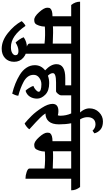

<svg xmlns="http://www.w3.org/2000/svg" viewBox="447 -1431 1236 2268"><g transform="rotate(90 1065.0 -297.0)"><path d="M703 -520H566V20Q526 20 486 6Q446 -8 446 -26V-205Q349 -216 245 -209Q245 -175 233.5 -140.5Q222 -106 207.5 -94.5Q193 -83 165 -83Q127 -83 74.5 -141.5Q22 -200 22 -237Q22 -263 30 -272Q52 -299 123 -299V-520H-10Q-49 -568 -49 -625H664Q703 -577 703 -520ZM242 -304Q294 -309 446 -302V-520H242Z M371 41Q424 3 493.5 3Q563 3 612 45Q661 87 661 154Q661 221 618 261Q575 301 507 301Q413 301 321.5 228Q230 155 181 66Q185 58 205 40.5Q225 23 237 20Q354 192 487 192Q533 192 558 176Q583 160 583 139Q583 103 534.5 103Q486 103 434 137Q422 127 400 95.5Q378 64 371 41Z M1008 -341H905Q795 -341 795 -304Q795 -275 825 -245Q865 -260 913 -260Q1004 -260 1050 -213.5Q1096 -167 1096 -117.5Q1096 -68 1072 -31Q1048 6 1003 19Q992 12 971.5 -20.5Q951 -53 946 -73Q973 -83 994 -102.5Q1015 -122 1015 -136.5Q1015 -151 991.5 -159.5Q968 -168 926 -168Q884 -168 849.5 -142.5Q815 -117 815 -77Q815 -37 837 -7.5Q859 22 899 43Q971 81 1062 105Q1061 122 1052.5 144Q1044 166 1037 177Q910 146 816 88Q763 56 732 10Q701 -36 701 -90Q701 -164 762 -212Q689 -280 689 -346Q689 -450 853 -450H939V-520H644Q605 -568 605 -625H1136Q1175 -577 1175 -520H1057V-402Q1057 -384 1038.5 -362.5Q1020 -341 1008 -341Z M1526 -520H1387Q1400 -456 1400 -376Q1400 -296 1365.5 -256Q1331 -216 1271 -216Q1288 -187 1323.5 -152Q1359 -117 1376 -101Q1432 -48 1458 -26Q1450 -11 1427 7Q1404 25 1389 30Q1347 -4 1299 -52.5Q1251 -101 1204.5 -173.5Q1158 -246 1158 -299Q1158 -369 1244 -369Q1271 -369 1292 -362Q1298 -371 1298 -390Q1298 -460 1271 -520H1116Q1077 -568 1077 -625H1487Q1526 -577 1526 -520Z M1506 -794 1475 -772Q1442 -807 1400.5 -807Q1359 -807 1337 -781.5Q1315 -756 1315 -713Q1315 -640 1385 -570L1353 -549Q1320 -567 1283 -601Q1211 -667 1211 -735Q1211 -803 1257 -849Q1303 -895 1365.5 -895Q1428 -895 1462 -865.5Q1496 -836 1506 -794Z M2179 -520H2042V20Q2002 20 1962 6Q1922 -8 1922 -26V-205Q1825 -216 1721 -209Q1721 -175 1709.5 -140.5Q1698 -106 1683.5 -94.5Q1669 -83 1641 -83Q1603 -83 1550.5 -141.5Q1498 -200 1498 -237Q1498 -263 1506 -272Q1528 -299 1599 -299V-520H1466Q1427 -568 1427 -625H2140Q2179 -577 2179 -520ZM1718 -304Q1770 -309 1922 -302V-520H1718Z"/></g></svg>

Font: Karma
Style: Bold
Weight: 700
Designer: Joana Correia
Foundry: Indian Type Foundry
Version: Version 1.202;PS 1.0;hotconv 1.0.78;makeotf.lib2.5.61930; tt